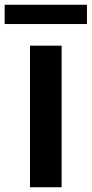

<svg xmlns="http://www.w3.org/2000/svg" viewBox="-52 -787 386 807"><path d="M74 0V-595H207V0ZM-32.5 -686V-767H313.5V-686Z"/></svg>

Font: Encode Sans SC SemiBold
Style: Regular
Weight: 600
Version: Version 3.002